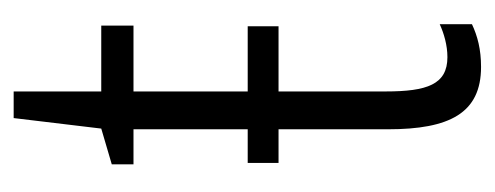

<svg xmlns="http://www.w3.org/2000/svg" viewBox="-236 -460 707 274"><g transform="rotate(-90 117.0 -323.5)"><path d="M219 -3V-49C206 -43 189 -38 172 -38C133 -38 123 -67 123 -126V-279H216V-323H123V-486H217V-532H123V-657H85L70 -532L19 -517V-486H69V-323H21V-279H69V-123C69 -35 92 10 158 10C183 10 202 5 219 -3Z"/></g></svg>

Font: Noto Sans UI Condensed Light
Style: Regular
Weight: 300
Width: 3
Designer: Monotype Design Team
Foundry: Monotype Imaging Inc.
Version: Version 1.901